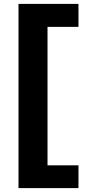

<svg xmlns="http://www.w3.org/2000/svg" viewBox="-20 -843 468 986"><path d="M75 123V-823H383V-705H224V6H383V123Z"/></svg>

Font: Fix15 Mono
Style: Bold
Weight: 700
Designer: Carrois Corporate & Edenspiekermann AG
Foundry: Carrois Corporate GbR & Edenspiekermann AG
Version: Version 3.206